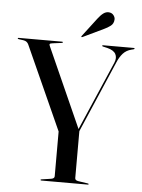

<svg xmlns="http://www.w3.org/2000/svg" viewBox="-58 -913 709 959"><g transform="rotate(5 296.0 -433.5)"><path d="M423 -3Q423 0 418.5 0H185.5Q181.5 0 181.5 -3Q181.5 -5.5 186 -6L233.5 -13Q250.5 -15.5 250.5 -27V-251.5L61.5 -671Q54.5 -687 37 -690L12 -693.5Q6.5 -694.5 6.5 -697Q6.5 -700 11.5 -700H228Q233 -700 233 -697.5Q233 -694.5 227 -693.5L183.5 -688Q171 -686.5 168.5 -683.5Q166 -680.5 169 -674L348.5 -272.5L498 -618.5Q508.5 -643.5 498.5 -662Q488.5 -680.5 456 -688.5L434.5 -693.5Q430 -694.5 430 -697Q430 -700 433.5 -700H588Q592.5 -700 592.5 -697Q592.5 -694.5 587.5 -693L577.5 -690.5Q552 -684.5 535.2 -666Q518.5 -647.5 506.5 -618L353.5 -262.5V-27Q353.5 -15.5 370.5 -13L417 -6Q423 -5 423 -3ZM394 -829.5Q408 -848 421.2 -857.8Q434.5 -867.5 448.5 -866.5Q464 -865.5 472.5 -854.5Q481 -843.5 480 -832.5Q479 -812.5 464.5 -801.2Q450 -790 431.5 -781.5L328 -732Q324 -730 322.5 -732Q321 -734.5 324 -737.5Z"/></g></svg>

Font: Fraunces144ptRegular
Style: Regular
Weight: 400
Version: Version 1.000;[0bf87f6ff]